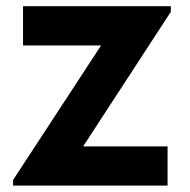

<svg xmlns="http://www.w3.org/2000/svg" viewBox="-20 -582 597 602"><path d="M505.4 -123V0H21V-17.6L296.9 -439.5H52.2V-562.5H515.6V-544.9L240.7 -123Z"/></svg>

Font: Manrope3 ExtraBold
Style: Bold
Weight: 800
Width: 4
Designer: Mikhail Sharanda
Foundry: Mikhail Sharanda
Version: Version 3.000;PS 003.000;hotconv 1.0.88;makeotf.lib2.5.64775